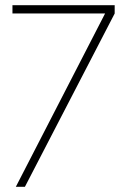

<svg xmlns="http://www.w3.org/2000/svg" viewBox="-20 -720 490 740"><path d="M76 0 422 -668V-700H28V-668H385L41 0Z"/></svg>

Font: Advent Pro
Style: ExtraLight
Weight: 250
Designer: Andreas Kalpakidis
Foundry: Andreas Kalpakidis
Version: Version 2.002 2007